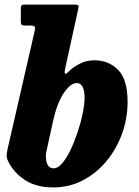

<svg xmlns="http://www.w3.org/2000/svg" viewBox="-20 -800 607 839"><path d="M12.5 -146 131 -662.5Q134.5 -677.5 131.8 -683Q129 -688.5 112.5 -688.5H87Q76 -688.5 73.5 -693Q71 -697.5 71 -708.5V-760.5Q71 -772.5 73.8 -776.2Q76.5 -780 88 -780H304.5Q319.5 -780 322.2 -776.5Q325 -773 321.5 -759L265 -501.5Q261 -484.5 263.8 -479Q266.5 -473.5 279.5 -487Q298.5 -506 327.8 -521.2Q357 -536.5 392.5 -536.5Q454.5 -536.5 496 -494.8Q537.5 -453 537.5 -355Q537.5 -281.5 512.8 -214.2Q488 -147 443.8 -94.2Q399.5 -41.5 340.5 -11.2Q281.5 19 213.5 19Q141 19 93.2 -10.8Q45.5 -40.5 20.5 -86Q11 -102.5 9.5 -113.8Q8 -125 12.5 -146ZM181 -107Q184.5 -64.5 215 -64.5Q233 -64.5 251.8 -86.5Q270.5 -108.5 287.8 -144.2Q305 -180 319 -221.8Q333 -263.5 341.2 -303.8Q349.5 -344 349.5 -374Q349.5 -403 341.2 -420Q333 -437 315 -437Q288.5 -437 259.2 -394.2Q230 -351.5 212 -271.5L183.5 -141.5Q179 -123.5 181 -107Z"/></svg>

Font: Besley* Narrow Heavy
Style: Italic
Weight: 800
Width: 4
Italic angle: -13°
Designer: Owen Earl
Foundry: indestructible type*
Version: Version 3.000; ttfautohint (v1.8.3)